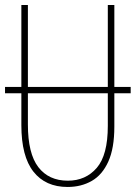

<svg xmlns="http://www.w3.org/2000/svg" viewBox="-20 -734 540 764"><path d="M249 10Q161 10 113 -51Q65 -112 65 -236V-363H0V-388H65V-714H91V-388H409V-714H435V-388H500V-363H435V-230Q435 -144 411 -91Q387 -38 345 -14Q303 10 249 10ZM91 -239Q91 -123 132.5 -69Q174 -15 250 -15Q321 -15 365 -66Q409 -117 409 -233V-363H91Z"/></svg>

Font: Noto Sans Mono ExtraCondensed Thin
Style: Regular
Weight: 100
Width: 2
Designer: Monotype Design Team
Foundry: Monotype Imaging Inc.
Version: Version 2.014; ttfautohint (v1.8.4.7-5d5b)